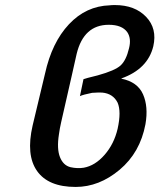

<svg xmlns="http://www.w3.org/2000/svg" viewBox="-20 -730 630 759"><path d="M109 -234 158 -439Q185 -562 252.5 -634Q320 -706 414 -709Q420 -710 434 -710Q513 -710 557.5 -663.5Q602 -617 586 -547Q564 -457 460 -420V-419Q524 -406 545.5 -357Q567 -308 555 -239Q534 -127 453 -59Q372 9 279 9Q171 9 126.5 -54Q82 -117 109 -234ZM296 -350 310 -417Q317 -420 366 -432Q435 -451 457 -471.5Q479 -492 490 -539Q500 -578 483 -603Q462 -632 410 -632Q311 -632 283 -517L263 -428L222 -248Q216 -222 213 -199Q204 -142 217 -109Q230 -76 259 -69Q286 -63 311 -67Q356 -75 393.5 -118Q431 -161 445 -221Q460 -289 445 -324Q427 -360 384 -364Q373 -365 344 -363Q309 -356 296 -350Z"/></svg>

Font: Coval
Style: Medium Italic
Weight: 500
Foundry: Context Ltd
Version: Version 001.000